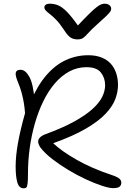

<svg xmlns="http://www.w3.org/2000/svg" viewBox="-20 -1010 710 1043"><path d="M109 13Q84 13 74.5 -18Q65 -49 65 -106Q65 -162 77.5 -232.5Q90 -303 116 -395Q114 -423 110 -448Q106 -473 98.5 -502.5Q91 -532 75 -570Q62 -602 66 -616.5Q70 -631 92 -631Q118 -631 139.5 -592.5Q161 -554 168 -462L144 -453Q183 -545 232 -601.5Q281 -658 338.5 -684Q396 -710 459 -710Q501 -710 532 -697.5Q563 -685 582.5 -663Q602 -641 611.5 -611.5Q621 -582 621 -548Q621 -511 606.5 -472Q592 -433 554 -392.5Q516 -352 447 -311.5Q378 -271 269 -232Q314 -189 396.5 -142Q479 -95 585 -60Q618 -49 628.5 -39.5Q639 -30 639 -19Q639 -3 629 4.5Q619 12 595 12Q573 12 533.5 -1Q494 -14 446.5 -36Q399 -58 351.5 -86.5Q304 -115 264 -146Q224 -177 200 -208Q189 -224 187.5 -237.5Q186 -251 196 -262Q206 -273 227 -281Q320 -315 382.5 -349.5Q445 -384 482 -417.5Q519 -451 535 -483.5Q551 -516 551 -547Q551 -587 528 -616Q505 -645 450 -645Q399 -645 356 -621.5Q313 -598 277.5 -556.5Q242 -515 215 -459.5Q188 -404 169.5 -339.5Q151 -275 141.5 -206Q132 -137 132 -68Q132 -32 130 -14.5Q128 3 123.5 8Q119 13 109 13ZM549 -990Q560 -990 568 -986Q576 -982 580 -976Q584 -970 584 -962Q584 -956 579.5 -948Q575 -940 558 -923.5Q541 -907 505 -875Q474 -847 458.5 -829.5Q443 -812 432 -804Q421 -796 401 -796Q379 -796 363.5 -806Q348 -816 328 -847Q305 -882 285.5 -902Q266 -922 251.5 -933Q237 -944 229 -952.5Q221 -961 221 -971Q221 -979 229 -984.5Q237 -990 250 -990Q274 -990 296 -981Q318 -972 344.5 -945Q371 -918 410 -862L393 -861Q436 -907 463 -933.5Q490 -960 506 -972Q522 -984 531.5 -987Q541 -990 549 -990Z"/></svg>

Font: Shantell Sans Light
Style: Regular
Weight: 300
Designer: Stephen Nixon, Anya Danilova, Shantell Martin
Foundry: Arrow Type
Version: Version 1.011;[c5ecc13dd]